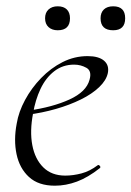

<svg xmlns="http://www.w3.org/2000/svg" viewBox="-20 -577 417 609"><path d="M154 12Q102 12 72 -15.5Q42 -43 32.5 -88Q23 -133 33 -185Q39 -222 59.5 -260Q80 -298 110.5 -329.5Q141 -361 178.5 -380Q216 -399 258 -399Q293 -399 310 -384.5Q327 -370 322 -345Q317 -322 294.5 -300.5Q272 -279 236.5 -261.5Q201 -244 157.5 -231.5Q114 -219 67 -213L69 -226Q147 -237 200.5 -261.5Q254 -286 264 -324Q272 -352 254 -362Q236 -372 215 -372Q179 -372 152 -351Q125 -330 108.5 -295Q92 -260 85 -218Q74 -161 82.5 -116.5Q91 -72 117.5 -46Q144 -20 187 -20Q212 -20 238.5 -27Q265 -34 290 -53Q293 -55 296.5 -51Q300 -47 297 -44Q259 -14 224 -1Q189 12 154 12ZM163 -481Q145 -481 134 -491Q123 -501 123 -519Q123 -537 134 -547Q145 -557 163 -557Q182 -557 192 -547Q202 -537 202 -519Q202 -481 163 -481ZM339 -481Q299 -481 299 -519Q299 -537 309.5 -547Q320 -557 339 -557Q377 -557 377 -519Q377 -481 339 -481Z"/></svg>

Font: Cormorant Light
Style: Italic
Weight: 300
Italic angle: -10°
Designer: Christian Thalmann (Catharsis Fonts)
Foundry: Catharsis Fonts
Version: Version 4.000